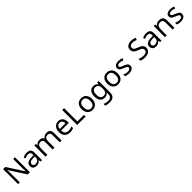

<svg xmlns="http://www.w3.org/2000/svg" viewBox="819 -3480 6476 6476"><g transform="rotate(-45 4057.5 -242.0)"><path d="M663 -714V0H558L176 -593H172C173 -578 175 -560 176 -539C177 -518 178 -495 179 -472C180 -448 180 -424 180 -399V0H97V-714H201L582 -123H586C585 -134 585 -150 584 -171C583 -192 582 -216 581 -241C580 -266 579 -290 579 -311V-714H663Z M1048 -545C1113 -545 1162 -531 1193 -502C1224 -473 1240 -428 1240 -365V0H1176L1159 -76H1155C1140 -57 1124 -41 1108 -28C1091 -15 1073 -5 1052 1C1031 7 1005 10 975 10C943 10 914 4 889 -7C863 -18 843 -36 828 -60C813 -83 806 -113 806 -149C806 -202 827 -244 869 -273C911 -302 976 -317 1063 -320L1154 -323V-355C1154 -400 1144 -431 1125 -448C1106 -465 1078 -474 1043 -474C1015 -474 988 -470 963 -462C938 -453 914 -444 892 -433L865 -499C888 -512 916 -523 948 -532C980 -541 1013 -545 1048 -545ZM1153 -262 1074 -259C1007 -256 961 -246 936 -227C910 -208 897 -182 897 -148C897 -118 906 -96 925 -82C943 -68 966 -61 995 -61C1040 -61 1078 -74 1108 -99C1138 -124 1153 -162 1153 -214V-262Z M1994 -546C2055 -546 2100 -531 2130 -500C2160 -469 2175 -418 2175 -349V0H2088V-345C2088 -387 2079 -419 2062 -440C2044 -461 2016 -472 1979 -472C1927 -472 1890 -457 1868 -427C1845 -397 1834 -353 1834 -296V0H1747V-345C1747 -373 1743 -397 1735 -416C1727 -435 1715 -449 1699 -458C1683 -467 1662 -472 1637 -472C1601 -472 1573 -464 1552 -450C1531 -435 1516 -413 1508 -384C1499 -355 1494 -320 1494 -278V0H1406V-536H1477L1490 -463H1495C1506 -482 1520 -497 1537 -510C1553 -522 1571 -531 1591 -537C1611 -543 1632 -546 1653 -546C1694 -546 1729 -539 1757 -524C1784 -509 1804 -487 1817 -456H1822C1840 -487 1865 -509 1896 -524C1927 -539 1959 -546 1994 -546Z M2548 -546C2594 -546 2634 -536 2667 -516C2700 -496 2725 -468 2743 -432C2760 -395 2769 -353 2769 -304V-251H2402C2403 -190 2419 -144 2449 -113C2478 -81 2520 -65 2573 -65C2607 -65 2637 -68 2664 -75C2690 -81 2717 -90 2745 -102V-25C2718 -13 2691 -4 2664 1C2637 7 2606 10 2569 10C2518 10 2474 0 2435 -21C2396 -42 2365 -73 2344 -114C2322 -155 2311 -205 2311 -264C2311 -323 2321 -373 2341 -415C2360 -457 2388 -489 2424 -512C2459 -535 2501 -546 2548 -546ZM2547 -474C2505 -474 2472 -461 2448 -434C2423 -407 2409 -369 2404 -321H2677C2677 -352 2672 -378 2663 -401C2654 -424 2640 -442 2621 -455C2602 -468 2577 -474 2547 -474Z M3319 0H2917V-714H3007V-80H3319V0Z M3895 -269C3895 -224 3889 -185 3878 -151C3866 -116 3849 -87 3828 -63C3806 -39 3779 -21 3749 -9C3718 4 3683 10 3645 10C3610 10 3577 4 3547 -9C3517 -21 3491 -39 3469 -63C3447 -87 3430 -116 3418 -151C3405 -185 3399 -224 3399 -269C3399 -328 3409 -379 3429 -420C3449 -461 3478 -492 3515 -514C3552 -535 3597 -546 3648 -546C3697 -546 3740 -535 3777 -514C3814 -492 3843 -460 3864 -420C3885 -379 3895 -328 3895 -269ZM3490 -269C3490 -227 3496 -190 3507 -160C3518 -129 3535 -105 3558 -88C3581 -71 3611 -63 3647 -63C3683 -63 3713 -71 3736 -88C3759 -105 3776 -129 3788 -160C3799 -191 3804 -227 3804 -269C3804 -312 3798 -348 3787 -378C3776 -408 3759 -431 3736 -448C3713 -464 3683 -472 3646 -472C3591 -472 3552 -454 3527 -418C3502 -382 3490 -332 3490 -269Z M4224 -546C4259 -546 4291 -539 4320 -526C4348 -513 4372 -492 4392 -465H4397L4409 -536H4479V9C4479 60 4470 102 4453 136C4436 171 4409 197 4374 214C4339 231 4294 240 4239 240C4200 240 4165 237 4133 231C4100 226 4071 217 4046 206V125C4071 138 4101 149 4135 156C4169 163 4205 167 4244 167C4290 167 4326 153 4353 126C4379 99 4392 63 4392 16V-5C4392 -13 4392 -25 4393 -40C4394 -55 4394 -65 4395 -71H4391C4372 -44 4349 -23 4322 -10C4294 3 4262 10 4225 10C4156 10 4102 -14 4063 -63C4024 -112 4004 -180 4004 -267C4004 -352 4024 -420 4063 -471C4102 -521 4155 -546 4224 -546ZM4236 -472C4206 -472 4180 -464 4160 -448C4139 -432 4123 -409 4112 -378C4101 -347 4095 -310 4095 -266C4095 -200 4107 -150 4132 -115C4156 -80 4191 -62 4238 -62C4265 -62 4289 -66 4308 -73C4327 -80 4343 -91 4356 -106C4369 -121 4378 -140 4384 -163C4390 -186 4393 -214 4393 -246V-267C4393 -316 4388 -355 4377 -385C4366 -415 4348 -437 4325 -451C4302 -465 4272 -472 4236 -472Z M5115 -269C5115 -224 5109 -185 5098 -151C5086 -116 5069 -87 5048 -63C5026 -39 4999 -21 4969 -9C4938 4 4903 10 4865 10C4830 10 4797 4 4767 -9C4737 -21 4711 -39 4689 -63C4667 -87 4650 -116 4638 -151C4625 -185 4619 -224 4619 -269C4619 -328 4629 -379 4649 -420C4669 -461 4698 -492 4735 -514C4772 -535 4817 -546 4868 -546C4917 -546 4960 -535 4997 -514C5034 -492 5063 -460 5084 -420C5105 -379 5115 -328 5115 -269ZM4710 -269C4710 -227 4716 -190 4727 -160C4738 -129 4755 -105 4778 -88C4801 -71 4831 -63 4867 -63C4903 -63 4933 -71 4956 -88C4979 -105 4996 -129 5008 -160C5019 -191 5024 -227 5024 -269C5024 -312 5018 -348 5007 -378C4996 -408 4979 -431 4956 -448C4933 -464 4903 -472 4866 -472C4811 -472 4772 -454 4747 -418C4722 -382 4710 -332 4710 -269Z M5603 -148C5603 -113 5594 -84 5577 -61C5560 -38 5535 -20 5503 -8C5471 4 5433 10 5389 10C5352 10 5320 7 5293 1C5266 -5 5242 -13 5221 -24V-104C5242 -93 5268 -84 5299 -75C5329 -66 5360 -61 5391 -61C5436 -61 5468 -68 5488 -83C5508 -97 5518 -116 5518 -140C5518 -153 5514 -165 5507 -176C5500 -187 5487 -197 5468 -208C5449 -219 5421 -231 5386 -244C5351 -257 5322 -271 5297 -284C5272 -297 5253 -313 5240 -332C5227 -351 5220 -375 5220 -404C5220 -449 5239 -484 5276 -509C5313 -534 5361 -546 5421 -546C5454 -546 5484 -543 5513 -537C5541 -530 5567 -521 5592 -510L5562 -440C5539 -449 5516 -457 5491 -464C5466 -471 5441 -474 5415 -474C5379 -474 5352 -468 5333 -457C5314 -445 5304 -429 5304 -409C5304 -394 5308 -382 5317 -372C5326 -361 5340 -351 5361 -342C5381 -332 5408 -320 5442 -307C5476 -294 5505 -281 5529 -268C5553 -255 5571 -238 5584 -220C5597 -201 5603 -177 5603 -148Z M6410 -191C6410 -148 6400 -112 6379 -83C6358 -53 6329 -30 6291 -14C6252 2 6207 10 6155 10C6128 10 6103 9 6079 6C6054 3 6032 -1 6012 -6C5992 -11 5974 -17 5959 -24V-110C5983 -99 6013 -90 6049 -81C6084 -72 6121 -68 6159 -68C6194 -68 6224 -73 6248 -82C6272 -91 6290 -105 6302 -122C6314 -139 6320 -160 6320 -183C6320 -206 6315 -226 6305 -242C6295 -258 6278 -273 6254 -287C6229 -300 6195 -315 6152 -330C6121 -341 6095 -354 6072 -367C6049 -380 6029 -394 6014 -411C5999 -428 5987 -447 5980 -468C5972 -489 5968 -514 5968 -542C5968 -580 5978 -613 5997 -640C6016 -667 6043 -687 6078 -702C6112 -717 6151 -724 6196 -724C6235 -724 6271 -720 6304 -713C6337 -706 6366 -696 6393 -684L6365 -607C6340 -618 6314 -627 6285 -634C6256 -641 6225 -645 6194 -645C6164 -645 6139 -641 6119 -632C6099 -623 6084 -611 6074 -596C6064 -580 6059 -562 6059 -541C6059 -517 6064 -497 6074 -481C6084 -465 6100 -451 6123 -438C6146 -425 6176 -412 6215 -397C6257 -382 6293 -365 6322 -348C6351 -330 6372 -309 6388 -284C6403 -259 6410 -228 6410 -191Z M6745 -545C6810 -545 6859 -531 6890 -502C6921 -473 6937 -428 6937 -365V0H6873L6856 -76H6852C6837 -57 6821 -41 6805 -28C6788 -15 6770 -5 6749 1C6728 7 6702 10 6672 10C6640 10 6611 4 6586 -7C6560 -18 6540 -36 6525 -60C6510 -83 6503 -113 6503 -149C6503 -202 6524 -244 6566 -273C6608 -302 6673 -317 6760 -320L6851 -323V-355C6851 -400 6841 -431 6822 -448C6803 -465 6775 -474 6740 -474C6712 -474 6685 -470 6660 -462C6635 -453 6611 -444 6589 -433L6562 -499C6585 -512 6613 -523 6645 -532C6677 -541 6710 -545 6745 -545ZM6850 -262 6771 -259C6704 -256 6658 -246 6633 -227C6607 -208 6594 -182 6594 -148C6594 -118 6603 -96 6622 -82C6640 -68 6663 -61 6692 -61C6737 -61 6775 -74 6805 -99C6835 -124 6850 -162 6850 -214V-262Z M7361 -546C7425 -546 7473 -531 7506 -500C7539 -469 7555 -418 7555 -349V0H7468V-343C7468 -386 7458 -419 7439 -440C7420 -461 7389 -472 7348 -472C7289 -472 7248 -455 7225 -422C7202 -389 7191 -341 7191 -278V0H7103V-536H7174L7187 -463H7192C7204 -482 7219 -497 7237 -510C7254 -522 7274 -531 7295 -537C7316 -543 7338 -546 7361 -546Z M8070 -148C8070 -113 8061 -84 8044 -61C8027 -38 8002 -20 7970 -8C7938 4 7900 10 7856 10C7819 10 7787 7 7760 1C7733 -5 7709 -13 7688 -24V-104C7709 -93 7735 -84 7766 -75C7796 -66 7827 -61 7858 -61C7903 -61 7935 -68 7955 -83C7975 -97 7985 -116 7985 -140C7985 -153 7981 -165 7974 -176C7967 -187 7954 -197 7935 -208C7916 -219 7888 -231 7853 -244C7818 -257 7789 -271 7764 -284C7739 -297 7720 -313 7707 -332C7694 -351 7687 -375 7687 -404C7687 -449 7706 -484 7743 -509C7780 -534 7828 -546 7888 -546C7921 -546 7951 -543 7980 -537C8008 -530 8034 -521 8059 -510L8029 -440C8006 -449 7983 -457 7958 -464C7933 -471 7908 -474 7882 -474C7846 -474 7819 -468 7800 -457C7781 -445 7771 -429 7771 -409C7771 -394 7775 -382 7784 -372C7793 -361 7807 -351 7828 -342C7848 -332 7875 -320 7909 -307C7943 -294 7972 -281 7996 -268C8020 -255 8038 -238 8051 -220C8064 -201 8070 -177 8070 -148Z"/></g></svg>

Font: NameLogos Sans
Style: Regular
Weight: 500
Version: Version 0.1